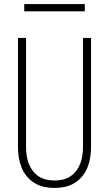

<svg xmlns="http://www.w3.org/2000/svg" viewBox="-20 -923 540 951"><path d="M250 8Q224 8 198.5 2.5Q173 -3 151 -16.5Q129 -30 112.5 -50Q96 -70 86.5 -94Q77 -118 73 -143.5Q69 -169 69 -195V-735H109V-195Q109 -174 112 -153.5Q115 -133 122 -114Q129 -95 141.5 -78Q154 -61 171.5 -49.5Q189 -38 209 -33.5Q229 -29 250 -29Q271 -29 291 -33.5Q311 -38 328.5 -49.5Q346 -61 358.5 -78Q371 -95 378 -114Q385 -133 388 -153.5Q391 -174 391 -195V-735H431V-195Q431 -169 427 -143.5Q423 -118 413.5 -94Q404 -70 387.5 -50Q371 -30 349 -16.5Q327 -3 301.5 2.5Q276 8 250 8ZM100 -867V-903H400V-867Z"/></svg>

Font: Iosevka Curly Extralight
Style: Regular
Weight: 200
Monospace: yes
Designer: Belleve Invis
Foundry: Belleve Invis
Version: Version 22.1.2; ttfautohint (v1.8.4)